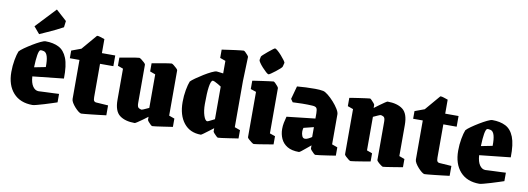

<svg xmlns="http://www.w3.org/2000/svg" viewBox="-58 -1070 3938 1432"><g transform="rotate(10 1911.0 -354.5)"><path d="M403 -40Q390 -36 363.5 -27Q337 -18 308 -9.5Q279 -1 255 5.5Q231 12 222 12Q128 12 76 -46Q24 -104 24 -204Q24 -251 32 -295Q40 -339 50 -363Q60 -375 85.5 -393Q111 -411 141.5 -429.5Q172 -448 198 -460.5Q224 -473 236 -473Q295 -473 336.5 -452Q378 -431 399.5 -377Q421 -323 419 -223L184 -198Q187 -149 205 -123Q223 -97 249 -97Q250 -97 268 -98Q286 -99 312.5 -100Q339 -101 364 -102Q389 -103 403 -104ZM208 -400Q189 -388 185 -267L271 -284Q273 -387 237 -398Q232 -400 222 -401Q212 -402 208 -400ZM179 -517 135 -569 278 -721 359 -648 353 -600Q330 -587 299 -572Q268 -557 236.5 -543Q205 -529 179 -517Z M591 12Q583 12 569.5 1.5Q556 -9 542 -24.5Q528 -40 518.5 -56Q509 -72 509 -84V-380H436V-438L509 -465L607 -580Q618 -581 633.5 -575.5Q649 -570 665 -565V-459H766V-378H665V-126Q665 -104 671 -96.5Q677 -89 687 -89L778 -83V-8Q754 -5 724.5 -1.5Q695 2 667 5Q639 8 618 10Q597 12 591 12Z M996 12Q923 12 881.5 -19.5Q840 -51 840 -136V-372L799 -387V-449Q799 -449 819.5 -452.5Q840 -456 867.5 -461Q895 -466 918 -469.5Q941 -473 946 -473Q951 -473 963 -464Q975 -455 985.5 -445Q996 -435 996 -430V-138Q996 -108 1009.5 -101.5Q1023 -95 1030 -95Q1033 -95 1043 -99.5Q1053 -104 1065 -109.5Q1077 -115 1084 -118V-372L1043 -387V-449Q1043 -449 1063.5 -452.5Q1084 -456 1111.5 -461Q1139 -466 1162 -469.5Q1185 -473 1191 -473Q1196 -473 1207.5 -464Q1219 -455 1229.5 -445Q1240 -435 1240 -430V-87L1282 -72V-9Q1282 -9 1261 -6Q1240 -3 1211 1.5Q1182 6 1158 9Q1134 12 1128 12Q1125 12 1115.5 3.5Q1106 -5 1098 -15Q1090 -25 1090 -29V-52Q1075 -40 1054 -25Q1033 -10 1016.5 1Q1000 12 996 12Z M1532 -473Q1537 -473 1550 -471Q1563 -469 1582 -467V-562L1540 -577V-640Q1540 -640 1555 -642Q1570 -644 1593 -647.5Q1616 -651 1639.5 -654Q1663 -657 1681 -659Q1699 -661 1704 -661Q1708 -661 1717 -652.5Q1726 -644 1734.5 -634Q1743 -624 1743 -620L1737 -437V-87L1779 -72V-9Q1779 -9 1758 -6Q1737 -3 1708.5 1.5Q1680 6 1656 9Q1632 12 1626 12Q1623 12 1613.5 3.5Q1604 -5 1595.5 -15Q1587 -25 1587 -29V-53Q1574 -43 1553.5 -27.5Q1533 -12 1516.5 0Q1500 12 1497 12Q1414 12 1367.5 -46.5Q1321 -105 1321 -205Q1321 -252 1329 -296Q1337 -340 1347 -364Q1357 -375 1382.5 -393Q1408 -411 1438 -429.5Q1468 -448 1494 -460.5Q1520 -473 1532 -473ZM1512 -399Q1500 -392 1493.5 -348Q1487 -304 1487 -219Q1487 -168 1499 -131.5Q1511 -95 1527 -95Q1531 -95 1544 -101.5Q1557 -108 1569 -114Q1581 -120 1581 -120V-367Q1574 -372 1559.5 -380.5Q1545 -389 1531.5 -395.5Q1518 -402 1512 -399Z M1837 -639Q1837 -642 1850 -654Q1863 -666 1881 -681Q1899 -696 1913.5 -707Q1928 -718 1931 -718Q1937 -718 1951.5 -705.5Q1966 -693 1981.5 -675.5Q1997 -658 2008 -643Q2019 -628 2018 -623L2011 -595Q2010 -590 1997 -578Q1984 -566 1966.5 -552.5Q1949 -539 1934.5 -529Q1920 -519 1916 -519Q1910 -519 1896 -531.5Q1882 -544 1866.5 -561Q1851 -578 1841 -593Q1831 -608 1832 -613ZM1897 12Q1893 12 1880.5 3Q1868 -6 1857.5 -16Q1847 -26 1847 -30V-374L1805 -388V-451Q1805 -451 1826.5 -454.5Q1848 -458 1878 -462Q1908 -466 1932.5 -469.5Q1957 -473 1963 -473Q1967 -473 1976.5 -464Q1986 -455 1994.5 -444.5Q2003 -434 2003 -430V-87L2044 -73V-11Q2044 -11 2024 -7.5Q2004 -4 1976.5 0.5Q1949 5 1926 8.5Q1903 12 1897 12Z M2240 12Q2185 12 2151.5 -8Q2118 -28 2102.5 -62Q2087 -96 2087 -136Q2087 -159 2091.5 -182.5Q2096 -206 2103 -231L2318 -255V-296Q2318 -324 2310.5 -334.5Q2303 -345 2277 -346Q2244 -348 2202 -347.5Q2160 -347 2130 -345L2114 -368L2141 -467Q2171 -470 2207 -471.5Q2243 -473 2278 -473Q2313 -473 2339 -468Q2354 -465 2376.5 -447Q2399 -429 2421.5 -404Q2444 -379 2459 -354.5Q2474 -330 2474 -315V-87L2516 -72V-9Q2491 -5 2458 0Q2425 5 2398 8.5Q2371 12 2363 12Q2360 12 2350.5 3.5Q2341 -5 2332.5 -15Q2324 -25 2324 -29V-53Q2308 -40 2289.5 -24.5Q2271 -9 2257.5 1.5Q2244 12 2240 12ZM2238 -142Q2238 -126 2244.5 -109.5Q2251 -93 2267 -93Q2277 -93 2290 -99Q2303 -105 2318 -115V-190L2242 -171Q2238 -157 2238 -142Z M2630 12Q2626 12 2614.5 3.5Q2603 -5 2592.5 -15.5Q2582 -26 2582 -30V-373L2540 -388V-451Q2540 -451 2561 -454.5Q2582 -458 2610.5 -462Q2639 -466 2663.5 -469.5Q2688 -473 2694 -473Q2697 -473 2706 -464Q2715 -455 2723.5 -445Q2732 -435 2732 -431V-408Q2749 -421 2769.5 -436Q2790 -451 2806.5 -462Q2823 -473 2826 -473Q2900 -473 2941.5 -441.5Q2983 -410 2983 -324V-88L3024 -73V-11Q3024 -11 3003.5 -7.5Q2983 -4 2955 0.5Q2927 5 2904 8.5Q2881 12 2876 12Q2872 12 2860 3.5Q2848 -5 2837.5 -15.5Q2827 -26 2827 -30V-322Q2827 -352 2814 -358.5Q2801 -365 2793 -365Q2789 -365 2772 -357.5Q2755 -350 2738 -342V-88L2779 -73V-11Q2779 -11 2758.5 -7.5Q2738 -4 2710.5 0.5Q2683 5 2659.5 8.5Q2636 12 2630 12Z M3191 12Q3183 12 3169.5 1.5Q3156 -9 3142 -24.5Q3128 -40 3118.5 -56Q3109 -72 3109 -84V-380H3036V-438L3109 -465L3207 -580Q3218 -581 3233.5 -575.5Q3249 -570 3265 -565V-459H3366V-378H3265V-126Q3265 -104 3271 -96.5Q3277 -89 3287 -89L3378 -83V-8Q3354 -5 3324.5 -1.5Q3295 2 3267 5Q3239 8 3218 10Q3197 12 3191 12Z M3787 -40Q3774 -36 3747.5 -27Q3721 -18 3692 -9.5Q3663 -1 3639 5.5Q3615 12 3606 12Q3512 12 3460 -46Q3408 -104 3408 -204Q3408 -251 3416 -295Q3424 -339 3434 -363Q3444 -375 3469.5 -393Q3495 -411 3525.5 -429.5Q3556 -448 3582 -460.5Q3608 -473 3620 -473Q3679 -473 3720.5 -452Q3762 -431 3783.5 -377Q3805 -323 3803 -223L3568 -198Q3571 -149 3589 -123Q3607 -97 3633 -97Q3634 -97 3652 -98Q3670 -99 3696.5 -100Q3723 -101 3748 -102Q3773 -103 3787 -104ZM3592 -400Q3573 -388 3569 -267L3655 -284Q3657 -387 3621 -398Q3616 -400 3606 -401Q3596 -402 3592 -400Z"/></g></svg>

Font: Grenze Gotisch Black
Style: Regular
Weight: 900
Designer: Renata Polastri
Foundry: Omnibus-Type
Version: Version 1.001